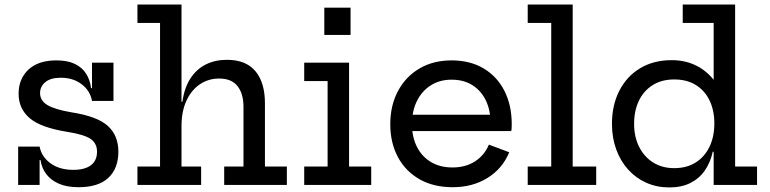

<svg xmlns="http://www.w3.org/2000/svg" viewBox="-20 -810 3372 841"><path d="M324 10Q273.5 10 238.2 -5.2Q203 -20.5 182.8 -47.2Q162.5 -74 157.5 -109H135L153.5 -168Q162 -123 201.5 -94.5Q241 -66 301 -66Q351.5 -66 378.2 -86.2Q405 -106.5 405 -145.5Q405 -182 377.2 -201.2Q349.5 -220.5 277.5 -232Q159.5 -250.5 110.5 -292Q61.5 -333.5 61.5 -399.5Q61.5 -464.5 104.5 -505Q147.5 -545.5 227 -545.5Q276 -545.5 308 -530Q340 -514.5 357.2 -487.2Q374.5 -460 379 -424H401.5L383 -368Q375 -412.5 337.8 -441Q300.5 -469.5 246 -469.5Q202 -469.5 178.8 -450.5Q155.5 -431.5 155.5 -402Q155.5 -368.5 188.8 -349.2Q222 -330 293 -318Q406 -300.5 452.2 -258.5Q498.5 -216.5 498.5 -145.5Q498.5 -72.5 454.8 -31.2Q411 10 324 10ZM59.5 0V-168H153.5V0ZM383 -368V-535.5H477V-368Z M775 -80.5H861V0H582V-80.5H681V-709.5H582V-790H775ZM1046.5 -80.5V-342Q1046.5 -400 1020.2 -433Q994 -466 940 -466Q893 -466 855.8 -441Q818.5 -416 796.8 -369.2Q775 -322.5 775 -257.5L754 -364.5H779Q787.5 -425.5 814 -466.2Q840.5 -507 881.2 -527.5Q922 -548 974 -548Q1057.5 -548 1099 -498Q1140.5 -448 1140.5 -357.5V-80.5H1236.5V0H962V-80.5Z M1509 -80.5H1606V0H1312.5V-80.5H1415V-455H1312.5V-535.5H1509ZM1400.5 -776.5H1515.5V-657H1400.5Z M1963 10Q1878.5 10 1817 -25.2Q1755.5 -60.5 1722.5 -122.8Q1689.5 -185 1689.5 -266Q1689.5 -347.5 1723 -410.8Q1756.5 -474 1817 -509.8Q1877.5 -545.5 1958 -545.5Q2039.5 -545.5 2098.8 -510Q2158 -474.5 2189.8 -411.5Q2221.5 -348.5 2221.5 -266Q2221.5 -254 2221 -247.2Q2220.5 -240.5 2219.5 -236H2126.5Q2127.5 -243.5 2128 -252.2Q2128.5 -261 2128.5 -273Q2128.5 -327.5 2108.2 -369.8Q2088 -412 2050 -436.5Q2012 -461 1958 -461Q1906 -461 1867 -436.2Q1828 -411.5 1806.2 -367.5Q1784.5 -323.5 1784.5 -266Q1784.5 -210.5 1805.8 -167.8Q1827 -125 1866.8 -100.8Q1906.5 -76.5 1962 -76.5Q2019.5 -76.5 2060.8 -103.2Q2102 -130 2121.5 -176.5L2210.5 -143Q2181.5 -72 2116 -31Q2050.5 10 1963 10ZM1749 -236V-307.5H2191.5L2219.5 -236Z M2488.5 -80.5H2591.5V0H2291.5V-80.5H2394.5V-709.5H2291.5V-790H2488.5Z M3106 0V-193L3109 -239.5V-308.5L3106 -394V-709.5H2970.5V-790H3200V-80.5H3296V0ZM2922.5 -546.5Q2985.5 -546.5 3035.8 -519.5Q3086 -492.5 3120.2 -441Q3154.5 -389.5 3169 -315.5L3109 -269.5Q3109 -326 3088.2 -369.5Q3067.5 -413 3028.2 -437.5Q2989 -462 2933 -462Q2878.5 -462 2839 -437.2Q2799.5 -412.5 2778.5 -368.8Q2757.5 -325 2757.5 -267.5Q2757.5 -210.5 2779.5 -166.8Q2801.5 -123 2841 -98.2Q2880.5 -73.5 2933 -73.5Q2988 -73.5 3027.2 -98.2Q3066.5 -123 3087.8 -167.2Q3109 -211.5 3109 -269.5L3124 -145.5H3102Q3092 -99.5 3068 -64.2Q3044 -29 3005 -9Q2966 11 2912 11Q2857 11 2811 -9.5Q2765 -30 2731.2 -67.5Q2697.5 -105 2679 -156Q2660.5 -207 2660.5 -267.5Q2660.5 -349.5 2692.8 -412.5Q2725 -475.5 2783.8 -511Q2842.5 -546.5 2922.5 -546.5Z"/></svg>

Font: Hepta Slab ExtraLight Medium
Style: Regular
Weight: 500
Version: Version 1.100